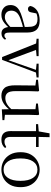

<svg xmlns="http://www.w3.org/2000/svg" viewBox="986 -1698 727 2739"><g transform="rotate(90 1349.5 -328.5)"><path d="M190 15Q130 15 91 -19Q52 -53 52 -115Q52 -154 69 -184.5Q86 -215 125.5 -239Q165 -263 231 -282Q273 -295 319 -307Q365 -319 405 -328V-303Q365 -293 324 -281.5Q283 -270 249 -257Q185 -234 158.5 -202Q132 -170 132 -128Q132 -82 157.5 -58Q183 -34 225 -34Q248 -34 270 -43Q292 -52 320 -74Q348 -96 386 -134L395 -87H371Q340 -54 312.5 -31Q285 -8 256 3.5Q227 15 190 15ZM457 14Q412 14 389.5 -16.5Q367 -47 364 -100V-103V-359Q364 -415 352 -445.5Q340 -476 315 -488Q290 -500 250 -500Q221 -500 192 -491.5Q163 -483 130 -465L173 -492L157 -413Q153 -386 140.5 -375Q128 -364 109 -364Q73 -364 65 -400Q80 -461 134 -496Q188 -531 272 -531Q359 -531 401.5 -489.5Q444 -448 444 -355V-108Q444 -61 455 -44.5Q466 -28 486 -28Q499 -28 509 -33.5Q519 -39 531 -52L547 -37Q531 -11 508.5 1.5Q486 14 457 14Z M794 5 586 -516H678L847 -63H830L836 -76L990 -516H1029L834 5ZM533 -487V-516H781V-487L672 -477H631ZM888 -487V-516H1085V-487L1004 -477H987Z M1345 15Q1274 15 1235 -29.5Q1196 -74 1197 -186L1200 -484L1222 -467L1117 -481V-507L1274 -523L1284 -511L1280 -380V-185Q1280 -105 1305.5 -73Q1331 -41 1380 -41Q1427 -41 1470 -68Q1513 -95 1549 -142L1572 -103H1546Q1507 -51 1457 -18Q1407 15 1345 15ZM1540 9 1537 -114V-116L1538 -471L1457 -480V-506L1612 -523L1622 -511L1618 -380V-35L1694 -27V0Z M1892 -479V-516H2077V-479ZM1973 15Q1910 15 1880 -18Q1850 -51 1850 -118Q1850 -142 1850.5 -161Q1851 -180 1851 -207V-479H1751V-509L1872 -519L1852 -504L1882 -672H1937L1933 -501V-489V-118Q1933 -71 1950.5 -50Q1968 -29 2001 -29Q2023 -29 2040 -35.5Q2057 -42 2077 -54L2092 -37Q2071 -12 2042 1.5Q2013 15 1973 15Z M2400 15Q2334 15 2277.5 -16Q2221 -47 2186 -107.5Q2151 -168 2151 -258Q2151 -348 2187 -408.5Q2223 -469 2280 -500Q2337 -531 2400 -531Q2465 -531 2522 -500.5Q2579 -470 2614.5 -409Q2650 -348 2650 -258Q2650 -168 2615 -107Q2580 -46 2523.5 -15.5Q2467 15 2400 15ZM2400 -16Q2475 -16 2517.5 -78Q2560 -140 2560 -257Q2560 -373 2517.5 -436Q2475 -499 2400 -499Q2326 -499 2283 -436Q2240 -373 2240 -257Q2240 -140 2283 -78Q2326 -16 2400 -16Z"/></g></svg>

Font: Noto Serif KR ExtraLight
Style: Regular
Weight: 400
Version: Version 2.002-H1;hotconv 1.1.0;makeotfexe 2.6.0